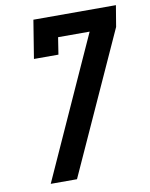

<svg xmlns="http://www.w3.org/2000/svg" viewBox="-83 -796 668 857"><g transform="rotate(-10 251.0 -367.5)"><path d="M77 0 303 -500 366 -639H223L211 -562H100L128 -735H502L486 -639L196 0Z"/></g></svg>

Font: Iosevka Curly Slab
Style: Bold Italic
Weight: 700
Italic angle: -9°
Monospace: yes
Designer: Belleve Invis
Foundry: Belleve Invis
Version: Version 22.1.2; ttfautohint (v1.8.4)